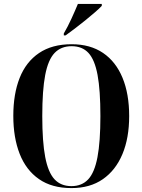

<svg xmlns="http://www.w3.org/2000/svg" viewBox="-20 -951 728 981"><path d="M345 10Q245 10 179 -36Q113 -82 80.5 -165Q48 -248 48 -359Q48 -471 80.5 -553Q113 -635 179.5 -680Q246 -725 346 -725Q441 -725 506.5 -680.5Q572 -636 606 -553.5Q640 -471 640 -358Q640 -246 605.5 -163.5Q571 -81 505.5 -35.5Q440 10 345 10ZM345 0Q398 0 430.5 -34.5Q463 -69 478 -148Q493 -227 493 -358Q493 -490 478.5 -568Q464 -646 432 -680.5Q400 -715 346 -715Q292 -715 259 -680.5Q226 -646 211 -568Q196 -490 196 -358Q196 -227 211 -148.5Q226 -70 258.5 -35Q291 0 345 0ZM306 -780Q326 -814 345 -855.5Q364 -897 378 -931H500V-921Q488 -908 465.5 -888.5Q443 -869 416.5 -847.5Q390 -826 363 -805.5Q336 -785 315 -770H306Z"/></svg>

Font: Noto Serif Display Condensed
Style: Bold
Weight: 700
Width: 3
Designer: Monotype Design Team
Foundry: Monotype Imaging Inc.
Version: Version 2.009